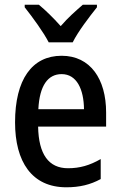

<svg xmlns="http://www.w3.org/2000/svg" viewBox="-20 -852 511 816"><path d="M187 -672H289C311 -717 360 -781 392 -821V-832H332C299 -803 271 -779 238 -741C207 -776 172 -810 145 -832H85V-821C119 -778 165 -715 187 -672ZM242 -615C116 -615 44 -514 44 -332C44 -165 115 -56 262 -56C318 -56 364 -67 408 -91V-176C361 -149 319 -137 269 -137C187 -137 144 -196 142 -314H431V-374C431 -516 364 -615 242 -615ZM242 -537C306 -537 336 -473 337 -388H143C148 -489 184 -537 242 -537Z"/></svg>

Font: Noto Sans Malayalam UI Condensed Medium
Style: Regular
Weight: 500
Width: 3
Designer: Jelle Bosma - Monotype Design Team
Foundry: Monotype Imaging Inc.
Version: Version 2.104